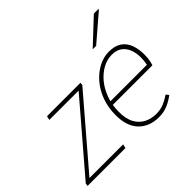

<svg xmlns="http://www.w3.org/2000/svg" viewBox="-172 -942 1177 1177"><g transform="rotate(-45 416.0 -354.0)"><path d="M-10 0 -8 -18 364 -452H110L116 -478H406L404 -460L32 -26H324L318 0Z M598 12Q516 12 467 -38Q418 -88 418 -184Q418 -252 439 -308Q460 -364 495.5 -404.5Q531 -445 574.5 -467.5Q618 -490 664 -490Q715 -490 746.5 -468.5Q778 -447 792 -409Q806 -371 806 -322Q806 -306 804.5 -291.5Q803 -277 800 -264.5Q797 -252 794 -242H442L448 -268H772Q775 -283 776.5 -297.5Q778 -312 778 -328Q778 -362 767 -393Q756 -424 730.5 -444Q705 -464 662 -464Q622 -464 583.5 -443Q545 -422 514 -384.5Q483 -347 464.5 -296Q446 -245 446 -186Q446 -123 467.5 -85.5Q489 -48 524 -31Q559 -14 600 -14Q638 -14 667.5 -26.5Q697 -39 724 -58L738 -40Q711 -19 676.5 -3.5Q642 12 598 12ZM604 -570 764 -720H802L804 -716L634 -570Z"/></g></svg>

Font: Source Sans 3 ExtraLight
Style: Italic
Weight: 250
Italic angle: -11°
Designer: Paul D. Hunt
Foundry: Adobe
Version: Version 3.046;hotconv 1.0.118;makeotfexe 2.5.65603